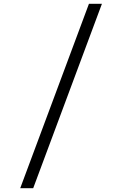

<svg xmlns="http://www.w3.org/2000/svg" viewBox="-20 -843 640 1006"><path d="M86 143 446 -823H514L154 143Z"/></svg>

Font: Iosevka Aile Custom Light
Style: Regular
Weight: 300
Designer: Belleve Invis
Foundry: Belleve Invis
Version: Version 17.0.2; ttfautohint (v1.8.3)